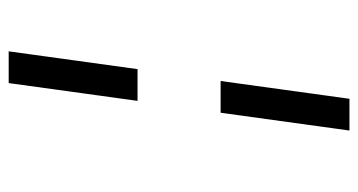

<svg xmlns="http://www.w3.org/2000/svg" viewBox="-216 -576 844 453"><g transform="rotate(-90 206.5 -350.0)"><path d="M311.4 -752 269.4 -448H194.5L236.5 -752ZM241.4 -252 199.4 52H124.5L166.5 -252Z"/></g></svg>

Font: Pathway Extreme 8pt Thin
Style: Italic
Weight: 100
Italic angle: -8°
Designer: Eduardo Rodriguez Tunni
Foundry: Eduardo Rodriguez Tunni
Version: Version 1.000